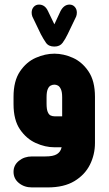

<svg xmlns="http://www.w3.org/2000/svg" viewBox="-20 -642 477 837"><path d="M217 -536 244 -594Q259 -622 283 -622Q297 -622 306 -612Q315 -602 315 -587Q315 -578 312 -570L275 -493Q265 -472 253 -455.5Q241 -439 217 -439Q192 -439 180.5 -455.5Q169 -472 158 -493L121 -570Q118 -578 118 -587Q118 -602 127 -612Q136 -622 150 -622Q176 -622 189 -594ZM249 0H217Q177 0 136 -18.5Q95 -37 67 -78Q39 -119 39 -188V-220Q39 -289 67 -330.5Q95 -372 136 -390Q177 -408 217 -408Q257 -408 297.5 -390Q338 -372 366 -330.5Q394 -289 394 -220V-19Q394 32 372 76Q350 120 304.5 147.5Q259 175 188 175H119Q86 175 62.5 156Q39 137 39 107Q39 78 62.5 59Q86 40 119 40H177Q195 40 207.5 37.5Q220 35 228 30Q236 25 241 18Q246 11 248 2ZM251 -135V-218Q251 -241 245.5 -253Q240 -265 232.5 -269Q225 -273 217 -273Q209 -273 201 -269Q193 -265 188 -253Q183 -241 183 -218V-190Q183 -166 188 -154Q193 -142 201 -138.5Q209 -135 217 -135Z"/></svg>

Font: Beiruti Black
Style: Regular
Weight: 900
Designer: Arlette Boutros
Foundry: Boutros
Version: Version 1.41